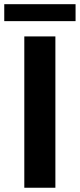

<svg xmlns="http://www.w3.org/2000/svg" viewBox="-41 -882 375 902"><path d="M219.2 -710.9V0H73.2V-710.9ZM314 -862.3V-782.7H-21V-862.3Z"/></svg>

Font: Vazirmatn RD UI FD
Style: Bold
Weight: 700
Designer: Saber Rastikerdar
Foundry: Saber Rastikerdar
Version: Version 33.003